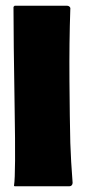

<svg xmlns="http://www.w3.org/2000/svg" viewBox="-20 -649 299 669"><path d="M31 -629H214Q219 -629 222.5 -625.5Q226 -622 225 -617Q221 -503 222 -368Q223 -233 225 -151Q227 -89 233 -12Q233 -7 230 -3.5Q227 0 222 0H32Q28 0 29 -4Q35 -40 31 -272Q27 -518 27 -625Q28 -626 31 -629Z"/></svg>

Font: Cubao Free Narrow
Style: Narrow
Weight: 400
Width: 3
Designer: Aaron Amar
Version: Version 001.001